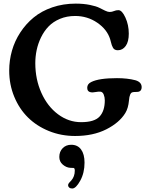

<svg xmlns="http://www.w3.org/2000/svg" viewBox="-20 -743 842 1078"><path d="M401.4 20.5Q323.2 20.5 254.6 -7.3Q186 -35.2 137.2 -83.3Q88.4 -131.3 60.1 -199.7Q31.7 -268.1 31.7 -346.7Q31.7 -403.8 47.1 -458.3Q62.5 -512.7 93.8 -560.5Q125 -608.4 168.7 -644.5Q212.4 -680.7 273.4 -701.7Q334.5 -722.7 405.3 -722.7Q449.7 -722.7 485.1 -715.3Q520.5 -708 537.6 -699.2Q554.7 -690.4 570.1 -683.1Q585.4 -675.8 595.2 -675.8Q608.4 -675.8 619.9 -680.9Q631.3 -686 645 -686Q665 -686 684.1 -644.5Q703.1 -603 703.1 -554.2Q703.1 -508.8 685.8 -484.9Q668.5 -460.9 641.6 -460.9Q631.8 -460.9 625 -464.4Q618.2 -467.8 614 -475.6Q609.9 -483.4 607.7 -489.5Q605.5 -495.6 602.8 -506.8Q600.1 -518.1 598.6 -522.5Q581.5 -577.6 526.1 -615.5Q470.7 -653.3 401.9 -653.3Q355 -653.3 316.7 -637.2Q278.3 -621.1 252.9 -594.7Q227.5 -568.4 210.4 -533.2Q193.4 -498 185.8 -461.7Q178.2 -425.3 178.2 -388.2Q178.2 -297.9 212.4 -221.7Q246.6 -145.5 305.9 -101.3Q365.2 -57.1 435.5 -57.1Q510.3 -57.1 539.3 -88.9Q568.4 -120.6 568.4 -179.7Q568.4 -196.8 562.3 -212.2Q556.2 -227.5 543 -228.5Q535.6 -229.5 517.1 -226.3Q498.5 -223.1 491.2 -224.6Q469.7 -228 469.7 -250Q469.7 -272 492.7 -282.7Q535.6 -304.2 636.7 -304.2Q695.8 -304.2 740.2 -292.5Q775.4 -282.2 775.4 -253.4Q775.4 -231.4 756.3 -227.5Q751 -226.6 740.2 -226.6Q729.5 -226.6 724.6 -225.1Q707.5 -222.2 704.1 -178.7Q700.2 -135.3 683.6 -108.4Q650.4 -54.2 576.7 -16.8Q502.9 20.5 401.4 20.5ZM362.3 297.4Q362.3 294.9 363 292.5Q363.8 290 364.7 288.3Q365.7 286.6 367.7 284.2Q369.6 281.7 370.8 280.3Q372.1 278.8 375 275.9Q377.9 272.9 378.9 272Q399.9 249 399.9 214.8Q399.9 200.7 392.6 199.7Q391.6 199.7 386.2 199.7Q380.9 199.7 374 199.2Q352.1 197.8 332.5 181.2Q313 164.6 313 138.2Q313 108.4 331.8 89.1Q350.6 69.8 379.9 69.8Q416 69.8 435.3 96.4Q454.6 123 454.6 169.9Q454.6 228 430.4 271.7Q406.2 315.4 385.7 315.4Q375 315.4 368.7 310.1Q362.3 304.7 362.3 297.4Z"/></svg>

Font: Cooper* SemiBold
Style: Regular
Weight: 600
Designer: Owen Earl
Foundry: indestructible type*
Version: Version 0.001